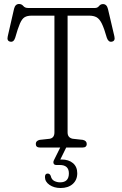

<svg xmlns="http://www.w3.org/2000/svg" viewBox="-20 -740 612 963"><path d="M120.5 -700H457Q469 -700 476.8 -709.8Q484.5 -719.5 496.5 -719.5Q515.5 -719.5 521.5 -695L553.5 -558.5Q559.5 -534.5 541 -531Q524 -527.5 516 -550Q502.5 -597.5 490.8 -621.5Q479 -645.5 464.2 -653.5Q449.5 -661.5 427 -661.5H319V-76Q319 -49 345 -44L395.5 -38.5Q415 -34 415 -18Q415 0 393.5 0H181Q159.5 0 159.5 -18Q159.5 -34 179 -38.5L229.5 -44Q253 -48.5 253 -76V-661.5H139Q117 -661.5 103.8 -653.8Q90.5 -646 80 -622Q69.5 -598 56 -550Q48.5 -527.5 31.5 -531Q13 -534.5 19 -558.5L50.5 -696Q56.5 -720 75.5 -720Q88.5 -720 96.8 -710Q105 -700 120.5 -700ZM286 -8H316L282.5 60Q285.5 60 288.5 60Q324.5 60 346 78.2Q367.5 96.5 367.5 129Q367.5 162.5 344.8 182.8Q322 203 284 203Q251 203 228.2 187.2Q205.5 171.5 205.5 148Q205.5 130.5 219 130.5Q230 130.5 234.5 142.5Q238.5 160.5 252 167.5Q265.5 174.5 281.5 174.5Q325.5 174.5 325.5 129.5Q325.5 87.5 279.5 87.5H262.5Q252 87.5 249 80.2Q246 73 250.5 63.5Z"/></svg>

Font: Fraunces 144pt SuperSoft Light
Style: Regular
Weight: 300
Version: Version 1.000;[0bf87f6ff]